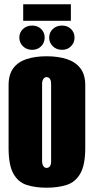

<svg xmlns="http://www.w3.org/2000/svg" viewBox="-20 -862 437 894"><path d="M197 12Q144 12 104 -1Q64 -14 42 -54Q20 -94 20 -173V-465Q20 -515 42 -544.5Q64 -574 104 -587Q144 -600 197 -600Q250 -600 290.5 -587Q331 -574 354 -544.5Q377 -515 377 -465V-174Q377 -94 354 -54Q331 -14 290.5 -1Q250 12 197 12ZM197 -80Q203 -80 208 -83.5Q213 -87 215.5 -94Q218 -101 218 -110V-473Q218 -482 215.5 -489Q213 -496 208 -499.5Q203 -503 197 -503Q191 -503 186.5 -499.5Q182 -496 179 -489Q176 -482 176 -473V-110Q176 -101 179 -94Q182 -87 186.5 -83.5Q191 -80 197 -80ZM130 -630Q104 -630 87 -646.5Q70 -663 70 -687Q70 -711 87 -727Q104 -743 130 -743Q155 -743 171.5 -727Q188 -711 188 -687Q188 -663 171.5 -646.5Q155 -630 130 -630ZM269 -630Q243 -630 226 -646.5Q209 -663 209 -687Q209 -711 226 -727Q243 -743 269 -743Q294 -743 310.5 -727Q327 -711 327 -687Q327 -663 310.5 -646.5Q294 -630 269 -630ZM88 -765V-842H310V-765Z"/></svg>

Font: Alumni Sans Black
Style: Regular
Weight: 900
Designer: Robert E. Leuschke
Foundry: Robert E. Leuschke
Version: Version 1.018